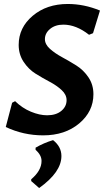

<svg xmlns="http://www.w3.org/2000/svg" viewBox="-20 -672 525 966"><path d="M321 -652Q403 -652 483 -619L448 -505L428 -497Q363 -548 299 -548Q258 -548 232 -526.5Q206 -505 206 -475Q206 -449 231 -426.5Q256 -404 292 -384.5Q328 -365 364 -342.5Q400 -320 425 -283Q450 -246 450 -198Q450 -111 378.5 -51Q307 9 197 9Q98 9 9 -33L41 -155L56 -163Q92 -128 135.5 -110Q179 -92 217 -92Q262 -92 288.5 -114Q315 -136 315 -168Q315 -196 290 -219Q265 -242 230 -260.5Q195 -279 159.5 -301Q124 -323 99 -360.5Q74 -398 74 -446Q74 -533 144.5 -592.5Q215 -652 321 -652ZM247 33Q289 66 289 113Q289 194 177 274L137 239V230Q189 186 189 138Q189 108 159 82V71Q200 47 247 33Z"/></svg>

Font: Alegreya Sans SC
Style: Bold Italic
Weight: 700
Italic angle: -7°
Designer: Juan Pablo del Peral
Foundry: Huerta Tipografica
Version: Version 2.007